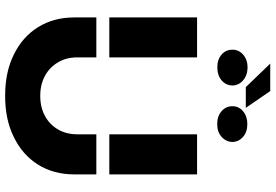

<svg xmlns="http://www.w3.org/2000/svg" viewBox="-180 -868 1058 737"><g transform="rotate(90 348.5 -500.0)"><path d="M348.6 8.8Q256.8 8.8 190.4 -24.4Q122.1 -57.6 85 -117.2Q47.4 -177.7 47.4 -256.3V-341.3H200.7V-269Q200.7 -226.6 219.2 -195.3Q237.8 -162.6 271 -144.5Q304.2 -126 348.6 -126Q393.1 -126 426.3 -144.5Q459.5 -162.6 478 -195.3Q496.1 -227.1 496.1 -269V-341.3H649.9V-256.3Q649.9 -177.7 612.3 -117.2Q574.2 -57.1 506.3 -24.4Q439.9 8.8 348.6 8.8ZM47.4 -391.1V-728H200.7V-391.1ZM496.1 -391.1V-728H649.9V-391.1ZM224.6 -1008.8H330.1L394.5 -915H314.9ZM171.4 -863.8Q170.9 -887.7 189.9 -904.5Q209 -921.4 238.3 -921.9Q269.5 -921.4 288.8 -904.8Q308.1 -888.2 308.6 -863.8Q308.1 -838.4 288.8 -822Q269.5 -805.7 238.8 -805.7Q208.5 -805.7 189.7 -822.3Q170.9 -838.9 171.4 -863.8ZM388.2 -863.8Q388.2 -888.2 407.5 -904.5Q426.8 -920.9 457 -920.9Q487.3 -920.9 506.1 -904.3Q524.9 -887.7 525.4 -863.8Q524.9 -839.4 506.1 -822.3Q487.3 -805.2 457 -805.2Q426.8 -805.2 407.5 -821.8Q388.2 -838.4 388.2 -863.8Z"/></g></svg>

Font: Inter Tight Stencil
Style: Bold
Weight: 700
Designer: Rasmus Andersson
Foundry: rsms
Version: Version 3.004;Glyphs 3.1.2 (3151)